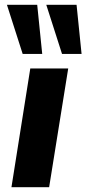

<svg xmlns="http://www.w3.org/2000/svg" viewBox="-20 -785 362 805"><path d="M28 0 107 -498H266L186 0ZM240 -559 174 -765H301L322 -559ZM75 -559 9 -765H136L157 -559Z"/></svg>

Font: Nunito Sans 9pt ExtraBold
Style: Italic
Weight: 800
Italic angle: -9°
Version: Version 3.101;gftools[0.9.27]